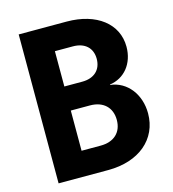

<svg xmlns="http://www.w3.org/2000/svg" viewBox="-109 -820 817 909"><g transform="rotate(-15 300.0 -365.0)"><path d="M66 0H310C460 0 561 -84 561 -211C561 -304 504 -378 422 -387V-389C494 -399 544 -459 544 -542C544 -655 447 -730 301 -730H66ZM211 -436V-609H299C357 -609 393 -577 393 -523C393 -469 357 -436 299 -436ZM211 -121V-318H305C370 -318 410 -280 410 -219C410 -158 370 -121 305 -121Z"/></g></svg>

Font: JetBrains Mono ExtraBold
Style: Regular
Weight: 800
Monospace: yes
Designer: Philipp Nurullin, Konstantin Bulenkov
Foundry: JetBrains
Version: Version 2.305